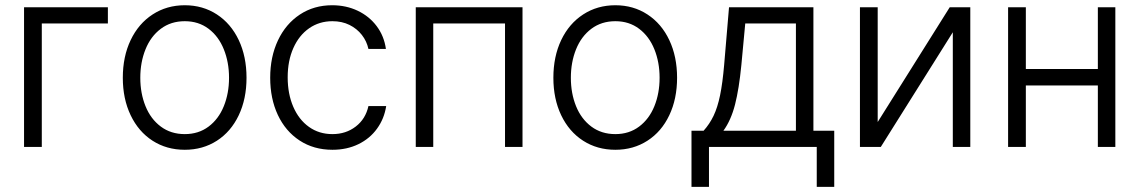

<svg xmlns="http://www.w3.org/2000/svg" viewBox="-20 -558 4327 729"><path d="M389.6 -468.8H138.7V0H71.3V-530.3H389.6Z M446.3 -262.7Q446.3 -343.3 476.1 -405.8Q505.9 -468.3 559.6 -503.2Q613.3 -538.1 681.6 -538.1Q750 -538.1 803.5 -503.2Q856.9 -468.3 886.5 -405.8Q916 -343.3 916 -262.7Q916 -182.6 886.5 -120.4Q856.9 -58.1 803.5 -23.7Q750 10.7 681.6 10.7Q612.8 10.7 559.3 -23.7Q505.9 -58.1 476.1 -120.4Q446.3 -182.6 446.3 -262.7ZM849.6 -262.7Q849.6 -321.8 829.8 -370.8Q810.1 -419.9 772 -448.7Q733.9 -477.5 681.6 -477.5Q628.9 -477.5 590.6 -448.7Q552.2 -419.9 532.5 -370.8Q512.7 -321.8 512.7 -262.7Q512.7 -203.6 532.5 -154.8Q552.2 -106 590.6 -77.4Q628.9 -48.8 681.6 -48.8Q733.9 -48.8 772 -77.4Q810.1 -106 829.8 -154.8Q849.6 -203.6 849.6 -262.7Z M1005.9 -262.7Q1005.9 -342.3 1035.4 -404.8Q1064.9 -467.3 1118.4 -502.7Q1171.9 -538.1 1241.2 -538.1Q1294.4 -538.1 1338.4 -517.1Q1382.3 -496.1 1410.4 -458.5Q1438.5 -420.9 1445.3 -372.1H1378.9Q1372.6 -401.4 1354 -425.3Q1335.4 -449.2 1306.9 -463.4Q1278.3 -477.5 1242.2 -477.5Q1192.4 -477.5 1153.8 -450.7Q1115.2 -423.8 1093.8 -375.5Q1072.3 -327.1 1072.3 -264.6Q1072.3 -201.7 1093.5 -152.6Q1114.7 -103.5 1153.1 -76.2Q1191.4 -48.8 1242.2 -48.8Q1293.5 -48.8 1330.8 -77.6Q1368.2 -106.4 1378.9 -155.3H1446.3Q1439 -107.4 1411.6 -69.6Q1384.3 -31.7 1340.6 -10.5Q1296.9 10.7 1242.2 10.7Q1171.4 10.7 1117.7 -24.4Q1064 -59.6 1034.9 -121.6Q1005.9 -183.6 1005.9 -262.7Z M1558.6 -530.3H1963.9V0H1897.5V-468.8H1625V0H1558.6Z M2081.1 -262.7Q2081.1 -343.3 2110.8 -405.8Q2140.6 -468.3 2194.3 -503.2Q2248 -538.1 2316.4 -538.1Q2384.8 -538.1 2438.2 -503.2Q2491.7 -468.3 2521.2 -405.8Q2550.8 -343.3 2550.8 -262.7Q2550.8 -182.6 2521.2 -120.4Q2491.7 -58.1 2438.2 -23.7Q2384.8 10.7 2316.4 10.7Q2247.6 10.7 2194.1 -23.7Q2140.6 -58.1 2110.8 -120.4Q2081.1 -182.6 2081.1 -262.7ZM2484.4 -262.7Q2484.4 -321.8 2464.6 -370.8Q2444.8 -419.9 2406.7 -448.7Q2368.7 -477.5 2316.4 -477.5Q2263.7 -477.5 2225.3 -448.7Q2187 -419.9 2167.2 -370.8Q2147.5 -321.8 2147.5 -262.7Q2147.5 -203.6 2167.2 -154.8Q2187 -106 2225.3 -77.4Q2263.7 -48.8 2316.4 -48.8Q2368.7 -48.8 2406.7 -77.4Q2444.8 -106 2464.6 -154.8Q2484.4 -203.6 2484.4 -262.7Z M2605.5 -61.5H2651.4Q2674.3 -86.9 2689.5 -118.7Q2704.6 -150.4 2714.1 -196.5Q2723.6 -242.7 2729.5 -311.5L2748 -530.3H3068.4V-61.5H3147.5V151.4H3081.1V0H2671.9V151.4H2605.5ZM3002 -61.5V-468.8H2809.6L2794.9 -311.5Q2786.1 -220.7 2770.8 -160.9Q2755.4 -101.1 2726.6 -61.5Z M3585.9 -530.3H3664.1V0H3597.7V-435.5L3324.2 0H3245.1V-530.3H3312.5V-94.7Z M3875 -295.9H4148.4V-530.3H4214.8V0H4148.4V-233.4H3875V0H3807.6V-530.3H3875Z"/></svg>

Font: Pretendard Std Light
Style: Regular
Weight: 300
Designer: Base glyphs from Inter by Rasmus Andersson; Hangeul glyphs from Noto Sans CJK(Source Han Sans) by Jang Soo-young and Kan
Foundry: Kil Hyung-jin
Version: Version 1.309